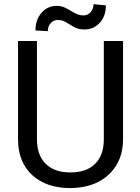

<svg xmlns="http://www.w3.org/2000/svg" viewBox="-20 -912 688 941"><path d="M583 -710.9V-227.5Q582.5 -127 519.8 -63Q457 1 349.6 8.8L324.7 9.8Q208 9.8 138.7 -53.2Q69.3 -116.2 68.4 -226.6V-710.9H161.1V-229.5Q161.1 -152.3 203.6 -109.6Q246.1 -66.9 324.7 -66.9Q404.3 -66.9 446.5 -109.4Q488.8 -151.9 488.8 -229V-710.9ZM499 -885.7Q499 -833 469 -800.3Q439 -767.6 394 -767.6Q374 -767.6 359.4 -772.5Q344.7 -777.3 321 -792.5Q297.4 -807.6 286.9 -810.8Q276.4 -814 262.7 -814Q242.7 -814 228.5 -798.6Q214.4 -783.2 214.4 -759.3L153.8 -762.7Q153.8 -814.9 183.3 -849.1Q212.9 -883.3 258.3 -883.3Q275.4 -883.3 289.1 -878.4Q302.7 -873.5 326.2 -859.4Q349.6 -845.2 362.1 -840.8Q374.5 -836.4 389.6 -836.4Q410.6 -836.4 424.6 -853Q438.5 -869.6 438.5 -891.6Z"/></svg>

Font: Roboto
Style: Regular
Weight: 400
Designer: Google
Version: Version 2.001047; 2015